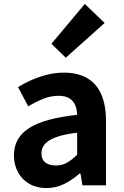

<svg xmlns="http://www.w3.org/2000/svg" viewBox="-20 -944 631 978"><path d="M216 14Q167 14 129.5 -7.5Q92 -29 71.5 -67Q51 -105 51 -153Q51 -242 128 -291.5Q205 -341 373 -359Q372 -387 363 -408.5Q354 -430 333.5 -443Q313 -456 278 -456Q239 -456 201 -441Q163 -426 124 -402L72 -500Q105 -521 142 -537Q179 -553 220 -563.5Q261 -574 305 -574Q376 -574 424 -546Q472 -518 496 -463Q520 -408 520 -327V0H400L390 -60H385Q349 -28 307 -7Q265 14 216 14ZM265 -101Q296 -101 321.5 -115.5Q347 -130 373 -156V-268Q305 -260 265 -245Q225 -230 208 -209.5Q191 -189 191 -164Q191 -131 211.5 -116Q232 -101 265 -101ZM315 -650 242 -721 412 -924 513 -827Z"/></svg>

Font: Noto Sans SC Thin
Style: Bold
Weight: 700
Version: Version 2.004-H2;hotconv 1.0.118;makeotfexe 2.5.65603